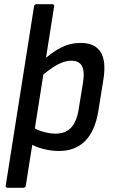

<svg xmlns="http://www.w3.org/2000/svg" viewBox="-20 -703 541 908"><path d="M16 185Q6 185 7 175L141 -673Q143 -683 152 -683H227Q238 -683 236 -673L102 175Q100 185 90 185ZM259 11Q222 11 183.5 1Q145 -9 121 -25L131 -103Q155 -88 185.5 -79.5Q216 -71 243 -71Q290 -71 316.5 -99.5Q343 -128 352 -186L373 -315Q381 -367 367 -391.5Q353 -416 317 -416Q286 -416 249.5 -396Q213 -376 166 -334L172 -408Q224 -455 268 -477.5Q312 -500 361 -500Q428 -500 455.5 -457.5Q483 -415 469 -327L445 -178Q430 -84 383 -36.5Q336 11 259 11Z"/></svg>

Font: Sofia Sans Semi Condensed SemiBold
Style: Italic
Weight: 600
Italic angle: -9°
Version: Version 4.100